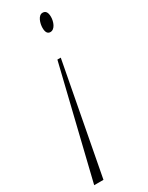

<svg xmlns="http://www.w3.org/2000/svg" viewBox="-193 -574 606 788"><g transform="rotate(-30 109.5 -180.5)"><path d="M169 -540C148 -540 138 -507 138 -486C138 -465 145 -455 158 -455C180 -455 191 -486 191 -508C191 -532 182 -540 169 -540ZM142 -343H126L-1 179H43Z"/></g></svg>

Font: Noto Serif Display ExtraCondensed ExtraLight
Style: Italic
Weight: 200
Width: 2
Italic angle: -12°
Designer: Monotype Design Team
Foundry: Monotype Imaging Inc.
Version: Version 2.009